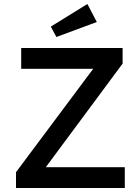

<svg xmlns="http://www.w3.org/2000/svg" viewBox="-20 -940 699 960"><path d="M60 0V-79L446 -596H86V-700H593V-622L209 -104H604V0ZM262 -755 234 -807 417 -920 464 -830Z"/></svg>

Font: Lexend Deca
Style: Regular
Weight: 400
Designer: Bonnie Shaver-Troup, Thomas Jockin
Foundry: Lexend
Version: Version 1.008; ttfautohint (v1.8.4.7-5d5b)